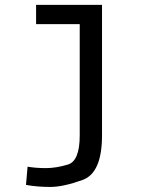

<svg xmlns="http://www.w3.org/2000/svg" viewBox="-20 -548 640 782"><path d="M304.7 3.4V-449.7H127V-528.3H395.5V3.4Q395.5 156.2 316.7 184.8Q237.8 213.4 184.6 213.4Q131.3 213.4 85.9 205.1L92.3 130.9Q126 136.7 167 136.7Q208 136.7 256.3 122.3Q304.7 107.9 304.7 3.4Z"/></svg>

Font: RobotoMono-Regular
Style: Regular
Weight: 400
Designer: Google
Version: Version 2.000985; 2015; ttfautohint (v1.3)